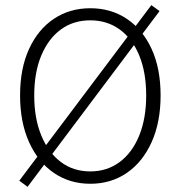

<svg xmlns="http://www.w3.org/2000/svg" viewBox="-20 -702 695 746"><path d="M87 24 55 0 568 -682 600 -659ZM331 12Q251 12 189.5 -30Q128 -72 93 -149.5Q58 -227 58 -331Q58 -436 93 -512Q128 -588 189.5 -629Q251 -670 331 -670Q411 -670 472.5 -629Q534 -588 569 -512Q604 -436 604 -331Q604 -227 569 -149.5Q534 -72 472.5 -30Q411 12 331 12ZM331 -36Q396 -36 445 -72.5Q494 -109 521 -175.5Q548 -242 548 -331Q548 -421 521 -486.5Q494 -552 445 -587.5Q396 -623 331 -623Q265 -623 216.5 -587.5Q168 -552 140.5 -486.5Q113 -421 113 -331Q113 -242 140.5 -175.5Q168 -109 216.5 -72.5Q265 -36 331 -36Z"/></svg>

Font: Assistant ExtraLight Light
Style: Regular
Weight: 300
Version: Version 3.000